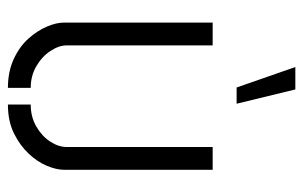

<svg xmlns="http://www.w3.org/2000/svg" viewBox="-164 -616 784 497"><g transform="rotate(90 228.5 -367.0)"><path d="M206 -587 153 -739H211L248 -587ZM250 5V-54Q282 -54 307 -68.5Q332 -83 346 -104.5Q360 -126 360 -147V-525H419V-140Q419 -121 409 -96.5Q399 -72 377.5 -49Q356 -26 324.5 -10.5Q293 5 250 5ZM207 5Q165 5 132.5 -10Q100 -25 79.5 -48Q59 -71 48.5 -95.5Q38 -120 38 -140V-525H97V-147Q97 -127 111.5 -105Q126 -83 151 -68.5Q176 -54 207 -54Z"/></g></svg>

Font: Stick No Bills Light
Style: Regular
Weight: 300
Version: Version 2.000